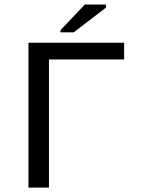

<svg xmlns="http://www.w3.org/2000/svg" viewBox="-20 -853 640 873"><path d="M202.6 0H109.4V-658.7H544.4V-582.5H202.6ZM254.9 -706.1V-715.8L365.7 -832.5H461.9V-818.4L315.4 -706.1Z"/></svg>

Font: Liberation Mono
Style: Regular
Weight: 400
Monospace: yes
Designer: Steve Matteson
Foundry: Ascender Corporation
Version: Version 2.1.5